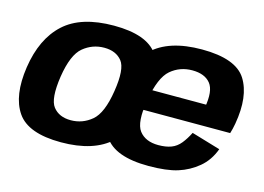

<svg xmlns="http://www.w3.org/2000/svg" viewBox="-84 -756 1264 918"><g transform="rotate(15 548.0 -297.0)"><path d="M275.5 5Q438 5 522.2 -73.5Q606.5 -152 628 -299Q650 -443.5 595.5 -521.5Q541 -599.5 378 -599.5Q215.5 -599.5 131.5 -522.5Q47.5 -445.5 25.5 -299Q4 -154 58.5 -74.5Q113 5 275.5 5ZM293.5 -109Q235.5 -109 206 -146.8Q176.5 -184.5 193.5 -298Q211 -410.5 256.5 -448Q302 -485.5 360 -485.5Q418.5 -485.5 448.2 -448.2Q478 -411 460 -298Q442.5 -185 397.2 -147Q352 -109 293.5 -109ZM709.5 6 729 -102.5Q665 -102.5 634.2 -142.5Q603.5 -182.5 623 -296.5Q643 -413 688.2 -451.5Q733.5 -490 794.5 -490Q856.5 -490 885 -454.5Q913.5 -419 898 -333.5L906.5 -348.5H617L599.5 -247H1046.5Q1053.5 -269 1058.5 -297Q1083 -437.5 1032.5 -518Q982 -598.5 813.5 -598.5Q649.5 -598.5 567.2 -519.2Q485 -440 460.5 -296.5Q436.5 -156.5 489.2 -75.2Q542 6 709.5 6ZM729 -102.5 709.5 6Q799 6 853.5 -11.2Q908 -28.5 951.2 -64.5Q994.5 -100.5 1016 -159L873 -201.5Q857 -169.5 838 -146Q819 -122.5 792.8 -112.5Q766.5 -102.5 729 -102.5Z"/></g></svg>

Font: Anybody UltraCondensed Thin
Style: Bold Italic
Weight: 700
Italic angle: -10°
Version: Version 1.111